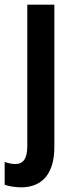

<svg xmlns="http://www.w3.org/2000/svg" viewBox="-52 -563 319 823"><path d="M38 240C134 240 181 175 181 68V-543H65V63C65 118 47 140 14 140C-1 140 -16 137 -32 131V229C-16 235 14 240 38 240Z"/></svg>

Font: Noto Sans Ethiopic Cond SemBd
Style: Regular
Weight: 600
Width: 3
Designer: Monotype Design Team
Foundry: Monotype Imaging Inc.
Version: Version 2.102